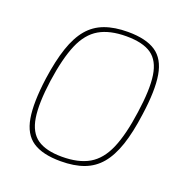

<svg xmlns="http://www.w3.org/2000/svg" viewBox="-128 -819 916 948"><g transform="rotate(20 330.0 -345.0)"><path d="M386 -702Q481 -702 532.5 -667.5Q584 -633 597.5 -554Q611 -475 592 -343Q579 -245 556 -177Q533 -109 498 -67.5Q463 -26 412 -7Q361 12 290 12Q195 12 143.5 -22.5Q92 -57 78.5 -136Q65 -215 83 -347Q97 -445 120 -513Q143 -581 178 -622.5Q213 -664 264.5 -683Q316 -702 386 -702ZM386 -679Q299 -679 244 -647Q189 -615 157.5 -541.5Q126 -468 108 -343Q91 -220 102.5 -147Q114 -74 159.5 -42.5Q205 -11 289 -11Q376 -11 431 -43Q486 -75 518 -149Q550 -223 567 -347Q585 -471 574 -543.5Q563 -616 518 -647.5Q473 -679 386 -679Z"/></g></svg>

Font: Exo 2 Thin
Style: Italic
Weight: 250
Italic angle: -8°
Designer: Natanael Gama
Foundry: Natanael Gama
Version: Version 2.010